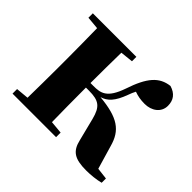

<svg xmlns="http://www.w3.org/2000/svg" viewBox="-136 -737 923 923"><g transform="rotate(45 325.5 -276.0)"><path d="M581 -36 546 -155C523 -240 473 -275 345 -287C381 -298 407 -323 431 -389C436 -403 441 -415 447 -426C469 -418 490 -414 518 -414C564 -414 604 -441 604 -487C604 -525 585 -551 545 -563C477 -555 438 -510 402 -402C369 -307 332 -301 283 -301H263C263 -367 264 -452 265 -509L330 -516V-546H34V-516L99 -510C100 -451 101 -364 101 -308V-238C101 -182 100 -95 99 -37L34 -31V0H330V-31L265 -37C264 -95 263 -185 263 -270H283C352 -270 375 -252 392 -186L421 -71C435 -10 466 11 545 11C577 11 613 7 640 0V-29Z"/></g></svg>

Font: Noto Serif TC Black
Style: Regular
Weight: 900
Version: Version 1.001;PS 1.001;hotconv 16.6.54;makeotf.lib2.5.65590